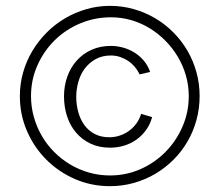

<svg xmlns="http://www.w3.org/2000/svg" viewBox="-20 -638 767 665"><path d="M360.8 -617.7Q403.8 -617.7 443.4 -606.4Q482.9 -595.2 517.6 -574.7Q552.2 -554.2 580.6 -525.6Q608.9 -497.1 629.2 -462.4Q649.4 -427.7 660.4 -387.9Q671.4 -348.1 671.4 -305.2Q671.4 -262.2 660.4 -222.2Q649.4 -182.1 629.2 -147.5Q608.9 -112.8 580.6 -84.5Q552.2 -56.2 517.8 -35.9Q483.4 -15.6 443.6 -4.4Q403.8 6.8 360.8 6.8Q296.4 6.8 239.7 -17.8Q183.1 -42.5 140.6 -85Q98.1 -127.4 73.5 -184.1Q48.8 -240.7 48.8 -305.2Q48.8 -347.7 60.1 -387.2Q71.3 -426.8 92 -461.4Q112.8 -496.1 141.4 -524.9Q169.9 -553.7 204.6 -574.2Q239.3 -594.7 278.8 -606.2Q318.4 -617.7 360.8 -617.7ZM364.3 -578.1Q308.1 -578.1 257.6 -556.9Q207 -535.6 169.4 -498.5Q131.8 -461.4 109.6 -411.6Q87.4 -361.8 87.4 -305.2Q87.4 -268.1 97.2 -233.2Q106.9 -198.2 124.8 -167.5Q142.6 -136.7 167.7 -111.6Q192.9 -86.4 223.1 -68.4Q253.4 -50.3 288.3 -40.3Q323.2 -30.3 360.8 -30.3Q417 -30.3 466.6 -52.2Q516.1 -74.2 553.2 -111.8Q590.3 -149.4 612.1 -199.5Q633.8 -249.5 633.8 -305.2Q633.8 -341.8 624 -376Q614.3 -410.2 596.4 -440.4Q578.6 -470.7 553.7 -496.1Q528.8 -521.5 499 -539.8Q469.2 -558.1 435.1 -568.1Q400.9 -578.1 364.3 -578.1ZM506.8 -232.4Q500.5 -208 486.3 -188.2Q472.2 -168.5 453.1 -154.8Q434.1 -141.1 410.6 -133.8Q387.2 -126.5 361.3 -126.5Q323.2 -126.5 293.5 -140.6Q263.7 -154.8 243.2 -179Q222.7 -203.1 212.2 -235.4Q201.7 -267.6 201.7 -304.2Q201.7 -340.3 212.9 -372.1Q224.1 -403.8 245.4 -427.7Q266.6 -451.7 296.6 -465.3Q326.7 -479 363.8 -479Q385.7 -479 407.2 -472.9Q428.7 -466.8 446.8 -455.3Q464.8 -443.8 478.8 -427Q492.7 -410.2 500 -388.7L463.4 -380.4Q456.5 -395 446.3 -407Q436 -418.9 423.1 -427.5Q410.2 -436 395.3 -440.9Q380.4 -445.8 364.3 -445.8Q334 -445.8 311.5 -433.3Q289.1 -420.9 273.9 -400.9Q258.8 -380.9 251.5 -355Q244.1 -329.1 244.1 -302.2Q244.1 -275.4 251 -250.2Q257.8 -225.1 271.7 -205.6Q285.6 -186 307.4 -174.3Q329.1 -162.6 358.9 -162.6Q377.4 -162.6 395 -168.5Q412.6 -174.3 427.2 -185.1Q441.9 -195.8 452.6 -210.7Q463.4 -225.6 468.8 -243.7Z"/></svg>

Font: SaysetthaMai
Style: Regular
Weight: 400
Designer: John M. Durdin
Foundry: Lao Script for Windows
Version: Version 1.101